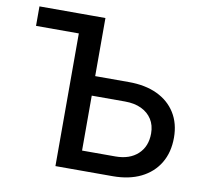

<svg xmlns="http://www.w3.org/2000/svg" viewBox="-80 -816 971 904"><g transform="rotate(10 405.5 -364.0)"><path d="M37.1 -634.3V-727.5H273.4V-634.3ZM318.8 -449.7H513.7Q592.3 -449.7 649.2 -422.9Q706.1 -396 737.1 -346.2Q768.1 -296.4 768.1 -228.5Q768.1 -158.2 737.3 -106.9Q706.5 -55.7 649.9 -27.8Q593.3 0 515.1 0H241.7V-727.5H352.5V-93.8H511.7Q579.6 -93.8 619.1 -130.4Q658.7 -167 658.7 -229.5Q658.7 -268.6 640.6 -296.9Q622.6 -325.2 589.8 -340.8Q557.1 -356.4 511.7 -356.4H318.8Z"/></g></svg>

Font: Inter 20pt Medium
Style: Regular
Weight: 500
Version: Version 4.001;git-66647c0bb